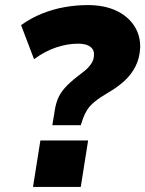

<svg xmlns="http://www.w3.org/2000/svg" viewBox="-20 -736 572 756"><path d="M186 -243 194 -291Q198 -322 207 -345Q216 -368 235 -389.5Q254 -411 285 -435Q300 -446 314.5 -458Q329 -470 339.5 -485.5Q350 -501 350 -520Q351 -534 343.5 -544Q336 -554 322 -559Q308 -564 286 -564Q246 -564 202 -549.5Q158 -535 114 -503L63 -637Q102 -665 145.5 -682.5Q189 -700 235 -708Q281 -716 325 -716Q390 -716 436.5 -694.5Q483 -673 508 -635Q533 -597 532 -549Q530 -507 513.5 -474.5Q497 -442 469.5 -417Q442 -392 407 -372Q373 -352 353.5 -336Q334 -320 324 -304.5Q314 -289 307 -270L298 -243ZM110 0 139 -183H327L298 0Z"/></svg>

Font: Nunito Sans 11pt Black
Style: Italic
Weight: 900
Italic angle: -9°
Version: Version 3.101;gftools[0.9.27]